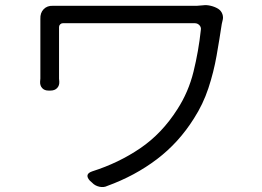

<svg xmlns="http://www.w3.org/2000/svg" viewBox="-20 -719 1040 761"><path d="M845 -684Q857 -676 861.5 -663Q866 -650 862 -637Q861 -633 860.5 -630.5Q860 -628 859 -624Q850 -564 838.5 -498.5Q827 -433 806 -369.5Q785 -306 749 -250Q689 -154 602 -88Q515 -22 405 18Q391 25 373.5 21Q356 17 345 5L336 -3Q313 -29 346 -40Q450 -73 536 -131.5Q622 -190 683 -286Q727 -354 747 -435Q767 -516 776 -600Q778 -611 770.5 -619Q763 -627 752 -627Q719 -627 666 -627Q613 -627 550.5 -627Q488 -627 426 -627Q364 -627 312 -627Q260 -627 229 -627Q223 -627 218.5 -622.5Q214 -618 214 -612Q214 -594 214 -567Q214 -540 214 -510.5Q214 -481 214 -456.5Q214 -432 214 -421Q214 -412 214 -407Q214 -402 215 -396Q216 -380 206.5 -370Q197 -360 180 -360H172Q156 -360 147 -370Q138 -380 139 -396Q140 -402 140 -407.5Q140 -413 140 -421Q140 -432 140 -460.5Q140 -489 140 -523.5Q140 -558 140 -588.5Q140 -619 140 -635Q140 -644 140 -643.5Q140 -643 140 -644Q139 -668 153 -682.5Q167 -697 190 -696Q194 -696 210.5 -696Q227 -696 240 -696Q248 -696 285 -696Q322 -696 376.5 -696Q431 -696 491.5 -696Q552 -696 608.5 -696Q665 -696 706 -696Q747 -696 760 -696L785 -698Q799 -700 815.5 -696Q832 -692 845 -684Z"/></svg>

Font: Chiron GoRound TC N
Style: Regular
Weight: 350
Designer: Ryoko NISHIZUKA 西塚涼子 (kana, bopomofo & ideographs); Paul D. Hunt (Latin, Greek & Cyrillic); Sandoll Communications 산돌커뮤니
Foundry: Adobe
Version: Version 1.000;hotconv 1.1.1;makeotfexe 2.6.0